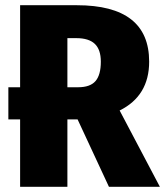

<svg xmlns="http://www.w3.org/2000/svg" viewBox="-20 -715 632 735"><path d="M277 -258H238V0H57V-258H12V-381H57V-695H274Q551 -695 551 -479Q551 -348 438 -292L592 0H397ZM279 -381Q325 -381 345.5 -404.5Q366 -428 366 -479Q366 -525 343 -547Q320 -569 272 -569H238V-381Z"/></svg>

Font: Fira Sans Condensed ExtraBold
Style: Regular
Weight: 800
Width: 3
Designer: Carrois Corporate & Edenspiekermann AG
Foundry: Carrois Corporate GbR & Edenspiekermann AG
Version: Version 4.203